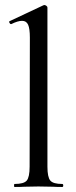

<svg xmlns="http://www.w3.org/2000/svg" viewBox="-20 -745 301 765"><path d="M38 -12Q75 -12 86.5 -25.5Q98 -39 98 -81L99 -595Q99 -631 92 -646.5Q85 -662 68 -662Q51 -662 25 -649H24Q20 -649 17.5 -654.5Q15 -660 19 -661L153 -724L157 -725Q160 -725 164.5 -722Q169 -719 169 -715V-81Q169 -39 180.5 -25.5Q192 -12 228 -12Q232 -12 232 -6Q232 0 228 0Q205 0 191 -1L133 -2L77 -1Q63 0 38 0Q36 0 36 -6Q36 -12 38 -12Z"/></svg>

Font: Cormorant Infant Medium
Style: Regular
Weight: 500
Designer: Christian Thalmann (Catharsis Fonts)
Foundry: Catharsis Fonts
Version: Version 4.000